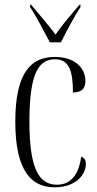

<svg xmlns="http://www.w3.org/2000/svg" viewBox="-20 -786 414 816"><path d="M192 -606H239C261 -651 297 -718 322 -756V-766H318C281 -722 246 -683 216 -639C184 -682 148 -723 112 -766H108V-756C133 -718 168 -651 192 -606ZM212 10C307 10 345 -48 345 -89C345 -104 340 -115 325 -120C315 -46 283 -1 222 -1C145 -1 105 -70 105 -269C105 -479 146 -534 214 -534C272 -534 290 -488 290 -393C326 -393 343 -409 343 -442C343 -493 303 -544 213 -544C114 -544 45 -481 45 -269C45 -57 115 10 212 10Z"/></svg>

Font: Noto Serif Display ExtraCondensed Light
Style: Regular
Weight: 300
Width: 2
Designer: Monotype Design Team
Foundry: Monotype Imaging Inc.
Version: Version 2.009